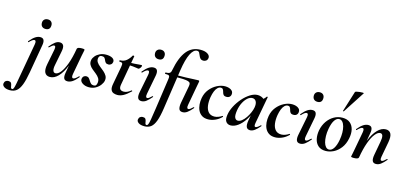

<svg xmlns="http://www.w3.org/2000/svg" viewBox="-190 -1315 4601 2173"><g transform="rotate(15 2110.5 -229.0)"><path d="M-21 275Q-66 275 -90 258Q-114 241 -110 218Q-107 198 -93.5 188Q-80 178 -64 178Q-40 178 -31.5 189.5Q-23 201 -21 216.5Q-19 232 -15.5 243.5Q-12 255 1 255Q11 255 17.5 239Q24 223 32.5 178Q41 133 56 47L117 -297Q126 -346 102 -346Q81 -346 44 -306Q41 -302 37 -306.5Q33 -311 36 -315Q72 -358 101 -376.5Q130 -395 158 -395Q190 -395 200 -372.5Q210 -350 202 -309L145 21Q129 115 107.5 170.5Q86 226 55.5 250.5Q25 275 -21 275ZM189 -499Q163 -499 147.5 -514Q132 -529 132 -557Q132 -581 147.5 -596Q163 -611 189 -611Q215 -611 229.5 -596Q244 -581 244 -557Q244 -499 189 -499Z M376 13Q334 13 316.5 -19.5Q299 -52 312 -119L347 -297Q352 -326 347.5 -335Q343 -344 334 -344Q324 -344 311 -334Q298 -324 282 -309Q278 -305 274 -309Q270 -313 274 -317Q306 -355 332 -375Q358 -395 387 -395Q417 -395 429.5 -372Q442 -349 431 -297L400 -138Q390 -90 398 -67Q406 -44 427 -44Q456 -44 486.5 -82Q517 -120 544 -193.5Q571 -267 589 -374L607 -373Q588 -255 553 -168Q518 -81 473 -34Q428 13 376 13ZM581 9Q549 9 539.5 -13.5Q530 -36 537 -77L589 -374Q594 -394 645 -394Q665 -394 671.5 -391Q678 -388 678 -386Q678 -382 673 -360Q668 -338 663 -312L622 -89Q613 -40 637 -40Q647 -40 661.5 -50Q676 -60 695 -80Q698 -84 702 -79.5Q706 -75 703 -71Q667 -28 638.5 -9.5Q610 9 581 9Z M833 11Q788 11 757 -10Q726 -31 730 -61Q733 -81 746 -91.5Q759 -102 775 -102Q795 -102 806 -90Q817 -78 826 -62.5Q835 -47 847 -35Q859 -23 881 -23Q899 -23 907 -33Q915 -43 918 -63Q922 -95 907.5 -117.5Q893 -140 869.5 -158.5Q846 -177 823 -196Q800 -215 787 -238.5Q774 -262 780 -295Q785 -319 805 -342.5Q825 -366 857 -381Q889 -396 929 -396Q976 -396 1003 -380Q1030 -364 1027 -336Q1024 -316 1010 -305.5Q996 -295 982 -295Q958 -295 948 -306Q938 -317 932.5 -331.5Q927 -346 918 -357Q909 -368 886 -368Q868 -368 860 -358Q852 -348 850 -337Q845 -309 859.5 -287Q874 -265 898 -246.5Q922 -228 945 -208Q968 -188 982 -164Q996 -140 990 -108Q986 -83 965 -55Q944 -27 910.5 -8Q877 11 833 11Z M1167 12Q1143 12 1122 4Q1101 -4 1091 -27Q1081 -50 1089 -94L1128 -306Q1134 -339 1128 -349Q1122 -359 1094 -359Q1090 -359 1090.5 -367Q1091 -375 1094 -375Q1142 -375 1172.5 -402Q1203 -429 1221 -463Q1223 -467 1232 -465.5Q1241 -464 1240 -460L1178 -111Q1172 -76 1184 -59.5Q1196 -43 1227 -43Q1247 -43 1267.5 -52Q1288 -61 1311 -80Q1313 -82 1317.5 -78Q1322 -74 1319 -71Q1273 -27 1237.5 -7.5Q1202 12 1167 12ZM1319 -337Q1318 -337 1299.5 -340Q1281 -343 1254.5 -346Q1228 -349 1200 -349L1202 -378Q1236 -378 1264 -380Q1292 -382 1313 -384Q1334 -386 1345 -386Q1350 -386 1351.5 -382Q1353 -378 1352 -374Q1351 -366 1340.5 -351.5Q1330 -337 1319 -337Z M1448 9Q1415 9 1405 -16Q1395 -41 1405 -89L1446 -297Q1456 -346 1431 -346Q1421 -346 1406.5 -336Q1392 -326 1374 -306Q1370 -302 1366 -306.5Q1362 -311 1365 -315Q1401 -358 1430 -376.5Q1459 -395 1487 -395Q1519 -395 1529 -372.5Q1539 -350 1531 -309L1489 -89Q1484 -61 1489 -51.5Q1494 -42 1502 -42Q1513 -42 1526 -52Q1539 -62 1555 -77Q1559 -81 1563 -77Q1567 -73 1563 -69Q1532 -32 1505 -11.5Q1478 9 1448 9ZM1515 -499Q1489 -499 1473.5 -514Q1458 -529 1458 -557Q1458 -581 1473.5 -596Q1489 -611 1515 -611Q1541 -611 1555.5 -596Q1570 -581 1570 -557Q1570 -499 1515 -499Z M1554 275Q1509 275 1485 258Q1461 241 1465 218Q1468 198 1481.5 188Q1495 178 1511 178Q1535 178 1543.5 189.5Q1552 201 1554 216.5Q1556 232 1559.5 243.5Q1563 255 1576 255Q1586 255 1593 239.5Q1600 224 1607.5 179Q1615 134 1628 47L1679 -306Q1683 -331 1680.5 -342Q1678 -353 1666.5 -356Q1655 -359 1630 -359Q1626 -359 1626.5 -367Q1627 -375 1630 -375Q1662 -375 1676.5 -384Q1691 -393 1695 -418Q1710 -497 1733 -555Q1756 -613 1787 -651Q1818 -689 1858.5 -707.5Q1899 -726 1948 -726Q2001 -726 2031 -706Q2061 -686 2057 -657Q2054 -637 2040 -626Q2026 -615 2008 -615Q1983 -615 1971 -628.5Q1959 -642 1952.5 -660Q1946 -678 1938 -691.5Q1930 -705 1911 -705Q1870 -705 1837 -638.5Q1804 -572 1784 -439L1716 21Q1702 117 1681.5 172.5Q1661 228 1630.5 251.5Q1600 275 1554 275ZM1931 9Q1897 9 1888 -16Q1879 -41 1887 -89L1925 -294Q1929 -315 1924.5 -327.5Q1920 -340 1900.5 -346.5Q1881 -353 1840 -355Q1799 -357 1728 -357L1731 -378Q1810 -378 1864.5 -380Q1919 -382 1954.5 -384Q1990 -386 2010 -386Q2021 -386 2022.5 -381Q2024 -376 2020.5 -359.5Q2017 -343 2011 -309L1971 -89Q1966 -61 1971 -51.5Q1976 -42 1984 -42Q1995 -42 2008 -52Q2021 -62 2037 -77Q2041 -81 2045 -77Q2049 -73 2045 -69Q2014 -32 1987 -11.5Q1960 9 1931 9Z M2230 13Q2185 13 2156.5 -6Q2128 -25 2113 -56Q2098 -87 2095 -125Q2092 -163 2099 -202Q2110 -262 2145.5 -306Q2181 -350 2229 -374.5Q2277 -399 2323 -399Q2346 -399 2368 -392.5Q2390 -386 2404.5 -371Q2419 -356 2417 -332Q2416 -312 2402.5 -299.5Q2389 -287 2366 -287Q2339 -287 2329 -301.5Q2319 -316 2316 -332Q2312 -347 2305 -359Q2298 -371 2279 -371Q2259 -371 2241.5 -354Q2224 -337 2212 -307Q2200 -277 2193 -237Q2184 -182 2190.5 -136Q2197 -90 2221.5 -63Q2246 -36 2291 -36Q2312 -36 2337.5 -45.5Q2363 -55 2379 -67Q2381 -69 2385 -65Q2389 -61 2387 -58Q2350 -21 2308.5 -4Q2267 13 2230 13Z M2494 13Q2460 13 2440.5 -11.5Q2421 -36 2429 -91Q2436 -142 2463.5 -195.5Q2491 -249 2531.5 -295.5Q2572 -342 2617.5 -370.5Q2663 -399 2705 -399Q2725 -399 2746 -391.5Q2767 -384 2782.5 -367.5Q2798 -351 2800 -324L2740 -357Q2757 -359 2775.5 -373Q2794 -387 2807 -407Q2809 -410 2814.5 -408Q2820 -406 2819 -404L2761 -89Q2752 -42 2772 -42Q2782 -42 2796 -51.5Q2810 -61 2826 -77Q2829 -80 2833 -76Q2837 -72 2834 -69Q2803 -32 2775.5 -11.5Q2748 9 2722 9Q2690 9 2678.5 -14.5Q2667 -38 2675 -89L2700 -229L2721 -246Q2697 -164 2659 -106Q2621 -48 2578 -17.5Q2535 13 2494 13ZM2558 -60Q2582 -60 2606 -79Q2630 -98 2650.5 -128Q2671 -158 2685.5 -191.5Q2700 -225 2705 -253Q2713 -298 2699 -324Q2685 -350 2655 -350Q2627 -350 2600 -327Q2573 -304 2552 -264Q2531 -224 2522 -172Q2512 -109 2524 -84.5Q2536 -60 2558 -60Z M3015 13Q2970 13 2941.5 -6Q2913 -25 2898 -56Q2883 -87 2880 -125Q2877 -163 2884 -202Q2895 -262 2930.5 -306Q2966 -350 3014 -374.5Q3062 -399 3108 -399Q3131 -399 3153 -392.5Q3175 -386 3189.5 -371Q3204 -356 3202 -332Q3201 -312 3187.5 -299.5Q3174 -287 3151 -287Q3124 -287 3114 -301.5Q3104 -316 3101 -332Q3097 -347 3090 -359Q3083 -371 3064 -371Q3044 -371 3026.5 -354Q3009 -337 2997 -307Q2985 -277 2978 -237Q2969 -182 2975.5 -136Q2982 -90 3006.5 -63Q3031 -36 3076 -36Q3097 -36 3122.5 -45.5Q3148 -55 3164 -67Q3166 -69 3170 -65Q3174 -61 3172 -58Q3135 -21 3093.5 -4Q3052 13 3015 13Z M3308 9Q3275 9 3265 -16Q3255 -41 3265 -89L3306 -297Q3316 -346 3291 -346Q3281 -346 3266.5 -336Q3252 -326 3234 -306Q3230 -302 3226 -306.5Q3222 -311 3225 -315Q3261 -358 3290 -376.5Q3319 -395 3347 -395Q3379 -395 3389 -372.5Q3399 -350 3391 -309L3349 -89Q3344 -61 3349 -51.5Q3354 -42 3362 -42Q3373 -42 3386 -52Q3399 -62 3415 -77Q3419 -81 3423 -77Q3427 -73 3423 -69Q3392 -32 3365 -11.5Q3338 9 3308 9ZM3375 -499Q3349 -499 3333.5 -514Q3318 -529 3318 -557Q3318 -581 3333.5 -596Q3349 -611 3375 -611Q3401 -611 3415.5 -596Q3430 -581 3430 -557Q3430 -499 3375 -499Z M3607 14Q3552 14 3519.5 -15Q3487 -44 3477 -91Q3467 -138 3477 -193Q3489 -254 3521 -300.5Q3553 -347 3599 -373Q3645 -399 3698 -399Q3754 -399 3787 -371.5Q3820 -344 3831 -297.5Q3842 -251 3830 -193Q3817 -125 3781.5 -78.5Q3746 -32 3700 -9Q3654 14 3607 14ZM3641 -11Q3673 -11 3696.5 -48.5Q3720 -86 3731 -149Q3739 -194 3738.5 -234.5Q3738 -275 3729 -307Q3720 -339 3704 -357Q3688 -375 3665 -375Q3637 -375 3613 -341Q3589 -307 3576 -236Q3568 -191 3569 -150Q3570 -109 3578.5 -78Q3587 -47 3603 -29Q3619 -11 3641 -11ZM3692 -473Q3691 -470 3685.5 -472Q3680 -474 3682 -476L3757 -716Q3758 -721 3774.5 -725Q3791 -729 3811 -731Q3831 -733 3845.5 -732.5Q3860 -732 3857 -727Z M4196 9Q4163 9 4153.5 -16Q4144 -41 4153 -89L4182 -248Q4200 -342 4155 -342Q4127 -342 4096 -304Q4065 -266 4038 -192.5Q4011 -119 3993 -12L3975 -13Q3995 -132 4029.5 -218.5Q4064 -305 4109.5 -352Q4155 -399 4206 -399Q4248 -399 4265 -367Q4282 -335 4270 -267L4237 -89Q4232 -61 4236.5 -51.5Q4241 -42 4250 -42Q4261 -42 4274 -52Q4287 -62 4303 -77Q4306 -81 4310 -77Q4314 -73 4311 -69Q4280 -32 4253 -11.5Q4226 9 4196 9ZM3937 8Q3918 8 3911 5.5Q3904 3 3904 0Q3904 -4 3909.5 -26Q3915 -48 3919 -74L3960 -297Q3969 -346 3945 -346Q3935 -346 3920.5 -336Q3906 -326 3887 -306Q3884 -302 3880 -306.5Q3876 -311 3879 -315Q3915 -358 3944 -376.5Q3973 -395 4001 -395Q4033 -395 4043 -372.5Q4053 -350 4045 -309L3993 -12Q3988 8 3937 8Z"/></g></svg>

Font: Cormorant
Style: Bold Italic
Weight: 700
Italic angle: -10°
Designer: Christian Thalmann (Catharsis Fonts)
Foundry: Catharsis Fonts
Version: Version 4.000